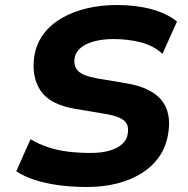

<svg xmlns="http://www.w3.org/2000/svg" viewBox="-20 -736 752 767"><path d="M326 11Q269 11 216 4Q163 -3 119.5 -17Q76 -31 45 -52L102 -180Q133 -161 172 -148Q211 -135 254 -130Q297 -125 341 -125Q387 -125 418.5 -134.5Q450 -144 468.5 -161Q487 -178 490 -200Q495 -227 485.5 -242.5Q476 -258 454 -267Q432 -276 395 -282L281 -301Q179 -318 142 -374Q105 -430 117 -511Q125 -561 153 -599Q181 -637 225.5 -663Q270 -689 326.5 -702.5Q383 -716 447 -716Q524 -716 586 -699Q648 -682 687 -650L629 -521Q593 -554 542 -567Q491 -580 432 -580Q391 -580 357 -571Q323 -562 302.5 -545Q282 -528 278 -504Q273 -471 292.5 -452Q312 -433 367 -423L480 -404Q581 -388 623.5 -338Q666 -288 652 -203Q644 -151 617 -111.5Q590 -72 546.5 -44.5Q503 -17 447.5 -3Q392 11 326 11Z"/></svg>

Font: Nunito Sans 6pt ExtraBold
Style: Italic
Weight: 800
Italic angle: -9°
Version: Version 3.101;gftools[0.9.27]